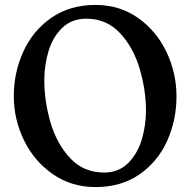

<svg xmlns="http://www.w3.org/2000/svg" viewBox="-20 -747 771 780"><path d="M697 -356Q697 -259 659 -174.5Q621 -90 546.5 -38.5Q472 13 368 13Q270 13 194 -40Q118 -93 77 -178Q36 -263 36 -356Q36 -453 75 -538Q114 -623 189 -675Q264 -727 368 -727Q466 -727 541 -674Q616 -621 656.5 -535.5Q697 -450 697 -356ZM160 -422Q160 -335 185.5 -248.5Q211 -162 265.5 -104Q320 -46 403 -46Q462 -46 500.5 -84.5Q539 -123 556 -180.5Q573 -238 573 -297Q573 -381 547.5 -467.5Q522 -554 467.5 -612.5Q413 -671 331 -671Q271 -671 232.5 -633.5Q194 -596 177 -539Q160 -482 160 -422Z"/></svg>

Font: Amita
Style: Bold
Weight: 700
Designer: Eduardo Rodriguez Tunni, Modular Infotech, Brian J. Bonislawsky
Foundry: Eduardo Rodriguez Tunni, Modular Infotech, Brian J. Bonislawsky
Version: Version 1.003